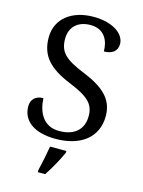

<svg xmlns="http://www.w3.org/2000/svg" viewBox="-138 -803 819 1103"><g transform="rotate(15 272.0 -251.5)"><path d="M247 10C397 10 493 -64 493 -191C493 -294 424 -350 307 -398C191 -445 152 -480 152 -560C152 -629 197 -674 274 -674C358 -674 386 -609 386 -547C434 -547 465 -569 465 -612C465 -670 397 -724 278 -724C152 -724 59 -657 59 -543C59 -433 119 -372 243 -321C360 -273 398 -238 398 -165C398 -84 344 -39 255 -39C161 -39 124 -115 120 -198C74 -198 48 -171 48 -131C48 -47 116 10 247 10ZM199 208V221H243C271 179 308 113 326 71V61H229C221 109 210 164 199 208Z"/></g></svg>

Font: Noto Fangsong KSS Rotated
Style: Regular
Weight: 400
Designer: LIU Zhao, ZHANG Congyu, Kushim JIANG
Foundry: Guyu Beijing Co. Ltd.
Version: Version 1.000;November 16, 2022;FontCreator 11.5.0.2427 64-b